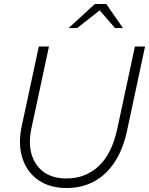

<svg xmlns="http://www.w3.org/2000/svg" viewBox="-20 -934 749 965"><path d="M315 11Q230 11 172.5 -29Q115 -69 92.5 -139.5Q70 -210 89 -299L175 -700H226L138 -289Q122 -214 139 -157.5Q156 -101 200.5 -69Q245 -37 314 -37Q410 -37 476.5 -99.5Q543 -162 570 -289L658 -700H709L619 -279Q599 -184 556 -119Q513 -54 452 -21.5Q391 11 315 11ZM325 -793 457 -914H514L598 -793H558L481 -882L368 -793Z"/></svg>

Font: Red Hat Text
Style: Italic
Weight: 300
Italic angle: -12°
Designer: Pentagram, MCKL
Foundry: Pentagram, MCKL
Version: Version 1.023